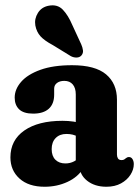

<svg xmlns="http://www.w3.org/2000/svg" viewBox="-20 -702 530 732"><path d="M282.9 -72.6V-86.2L268.9 -88V-342.1Q268.9 -366.5 257.4 -380.1Q245.9 -393.7 225.1 -393.7Q208.1 -393.7 197.3 -385.7Q186.5 -377.6 186.5 -364V-341.1Q186.5 -305.8 165.9 -287.3Q145.3 -268.8 106.5 -268.8Q69.9 -268.8 53 -285.2Q36 -301.6 36 -329.8Q36 -361.7 60.5 -389.9Q85 -418.1 133.7 -435.7Q182.4 -453.4 254.6 -453.4Q342.9 -453.4 384.4 -418.5Q425.9 -383.6 425.9 -322V-112.7Q425.9 -104.4 429.7 -98Q433.6 -91.7 443.6 -91.7Q448.9 -91.7 452.5 -93.5Q456.2 -95.4 459.3 -98.4Q461.7 -100.3 464.7 -101.8Q467.7 -103.3 471.6 -103.3Q480.4 -103.3 485.2 -95.3Q490.1 -87.4 490.1 -76.3Q490.1 -55.6 477.4 -35.7Q464.8 -15.8 441.4 -2.9Q418 10 385.6 10Q341.1 10 312 -13.1Q282.9 -36.3 282.9 -72.6ZM19.7 -102Q19.7 -167.6 72.8 -204.5Q125.9 -241.4 218.3 -241.4Q240.3 -241.4 260.6 -238.4Q281 -235.4 294.4 -229.7L279.3 -179.8Q268 -185.9 257.3 -188.6Q246.6 -191.3 233.2 -191.3Q207.5 -191.3 192.2 -175.7Q177 -160.2 177 -133.4Q177 -107.2 191.2 -93Q205.4 -78.9 229.3 -78.9Q247.4 -78.9 262.4 -86.8Q277.4 -94.8 286 -106.7L296.9 -59.2Q276.6 -26.6 236.8 -8.3Q196.9 10 150.1 10Q89.1 10 54.4 -21.2Q19.7 -52.4 19.7 -102ZM255.6 -606.8 289.8 -532.7Q294.9 -521.1 296.3 -510.2Q297.8 -499.4 290.4 -490.5Q283.6 -482.9 272.2 -482.6Q260.9 -482.3 250.1 -487.9L181.5 -530Q149.7 -546.9 134.5 -563.5Q119.4 -580.2 114.7 -605Q110.5 -630.1 124.5 -652.7Q138.5 -675.3 166.1 -680.3Q199 -686.4 219.4 -665.2Q239.8 -644 255.6 -606.8Z"/></svg>

Font: Fraunces 144pt S100 Black
Style: Regular
Weight: 900
Version: Version 1.000